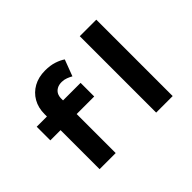

<svg xmlns="http://www.w3.org/2000/svg" viewBox="-139 -1029 1315 1315"><g transform="rotate(-45 519.0 -371.0)"><path d="M182 0V-533Q182 -595 209 -642Q236 -689 284 -715.5Q332 -742 396 -742Q446 -742 483.5 -729.5Q521 -717 545 -700L500 -581Q485 -590 464 -598Q443 -606 421 -606Q393 -606 374.5 -595.5Q356 -585 347 -568Q338 -551 338 -527V0H261Q236 0 216.5 0Q197 0 182 0ZM83 -378V-510H508V-378ZM730 0V-740H890V0Z"/></g></svg>

Font: Lexend Giga
Style: Bold
Weight: 700
Version: Version 1.007